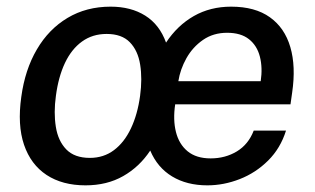

<svg xmlns="http://www.w3.org/2000/svg" viewBox="-20 -547 946 577"><path d="M674.5 -527Q746.5 -527 791 -495.2Q835.5 -463.5 852.5 -405.5Q869.5 -347.5 858 -269L853 -233.5H506.5Q499.5 -187 508.8 -150.2Q518 -113.5 544 -92.2Q570 -71 613 -71Q657 -71 691.8 -92Q726.5 -113 742.5 -154.5H839.5Q823 -101.5 785.8 -64.5Q748.5 -27.5 700.5 -8.8Q652.5 10 603 10Q541.5 10 497.2 -16.8Q453 -43.5 431.5 -94.5Q399 -45.5 350.2 -17.8Q301.5 10 237 10Q167.5 10 120 -21.2Q72.5 -52.5 52.2 -112Q32 -171.5 44 -256Q55 -337.5 90.8 -398.5Q126.5 -459.5 183 -493.2Q239.5 -527 312.5 -527Q373.5 -527 416.5 -500Q459.5 -473 479 -419Q513 -470.5 562.5 -498.8Q612 -527 674.5 -527ZM250 -72.5Q291.5 -72.5 322.5 -95.8Q353.5 -119 373.5 -161.2Q393.5 -203.5 401 -259Q408 -310.5 401.2 -352.8Q394.5 -395 370.2 -420Q346 -445 300.5 -445Q258 -445 226.5 -422.2Q195 -399.5 175.2 -357.8Q155.5 -316 148 -259Q141 -208.5 147.8 -166Q154.5 -123.5 179.2 -98Q204 -72.5 250 -72.5ZM516 -303H763.5Q769.5 -343.5 761 -376.8Q752.5 -410 728.2 -429.2Q704 -448.5 662.5 -448.5Q621 -448.5 590 -427Q559 -405.5 540.2 -372Q521.5 -338.5 516 -303Z"/></svg>

Font: Public Sans Thin Medium
Style: Italic
Weight: 500
Italic angle: -8°
Version: Version 2.001